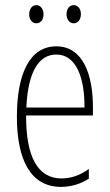

<svg xmlns="http://www.w3.org/2000/svg" viewBox="-20 -720 429 750"><path d="M94 -664C94 -644 105 -629 122 -629C138 -629 150 -642 150 -664C150 -685 138 -700 122 -700C105 -700 94 -684 94 -664ZM240 -665C240 -644 251 -629 268 -629C284 -629 296 -643 296 -665C296 -686 284 -700 268 -700C251 -700 240 -685 240 -665ZM200 -539C96 -539 46 -432 46 -264C46 -97 99 10 218 10C261 10 297 -3 327 -22V-60C291 -34 256 -23 220 -23C127 -23 81 -109 82 -269H343V-302C343 -425 306 -539 200 -539ZM200 -507C279 -507 311 -413 310 -300H83C89 -440 132 -507 200 -507Z"/></svg>

Font: Noto Sans Bengali ExtraCondensed ExtraLight
Style: Regular
Weight: 200
Width: 2
Designer: Joana Ranito - Universal Thirst; Jelle Bosma - Monotype Design Team
Foundry: Universal Thirst ehf.
Version: Version 3.000